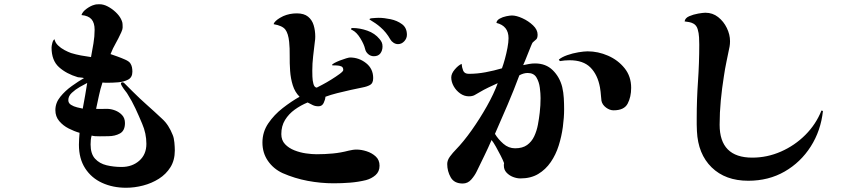

<svg xmlns="http://www.w3.org/2000/svg" viewBox="-20 -834 4040 905"><path d="M391 -443Q377 -436 356 -424Q335 -412 318.5 -396.5Q302 -381 302 -362Q302 -348 314.5 -340Q327 -332 343.5 -328Q360 -324 370 -322Q382 -385 391 -443ZM804 -125Q804 -79 783.5 -46Q763 -13 729 8.5Q695 30 654.5 40.5Q614 51 574 51Q512 51 461.5 28Q411 5 381.5 -40.5Q352 -86 352 -152Q352 -166 353 -180Q354 -194 355 -208Q330 -215 303.5 -228.5Q277 -242 259 -263.5Q241 -285 241 -315Q241 -349 264 -377.5Q287 -406 318.5 -428.5Q350 -451 376 -466Q369 -468 361.5 -468.5Q354 -469 347 -470Q293 -486 258 -517.5Q223 -549 223 -610Q223 -617 226.5 -631Q230 -645 237 -649Q240 -633 253.5 -620Q267 -607 284 -598Q301 -589 315 -584Q338 -577 362 -572.5Q386 -568 409 -565Q415 -597 420.5 -629.5Q426 -662 426 -694Q426 -726 411.5 -743Q397 -760 364 -763Q369 -779 388.5 -793Q408 -807 424 -811Q430 -813 436 -813.5Q442 -814 449 -814Q468 -814 488 -803.5Q508 -793 525 -777Q542 -761 550 -745Q555 -735 556.5 -728.5Q558 -722 558 -711V-703Q558 -696 551.5 -681.5Q545 -667 537.5 -652.5Q530 -638 526 -631Q512 -607 501 -579Q513 -575 532.5 -568Q552 -561 570 -553Q588 -545 594 -536Q600 -527 602 -517Q604 -507 604 -496Q604 -469 583.5 -458.5Q563 -448 536.5 -446Q510 -444 491 -444Q484 -444 477 -444Q470 -444 463 -445Q453 -415 446.5 -384Q440 -353 433 -321Q446 -320 458.5 -320.5Q471 -321 483 -321Q503 -321 522.5 -313.5Q542 -306 555.5 -291.5Q569 -277 569 -254Q569 -218 545.5 -205Q522 -192 490 -192Q476 -192 450.5 -191.5Q425 -191 412 -195Q409 -185 408 -174.5Q407 -164 407 -153Q407 -109 428 -86Q449 -63 482.5 -55Q516 -47 553 -47Q603 -47 636.5 -76.5Q670 -106 670 -156Q670 -205 650 -251Q635 -287 618.5 -322.5Q602 -358 581 -391Q579 -395 571 -405Q563 -415 556.5 -425.5Q550 -436 550 -439Q550 -446 557 -446Q560 -446 562 -445Q564 -444 566 -442Q576 -432 585.5 -422.5Q595 -413 605 -403Q638 -370 673 -339Q708 -308 742 -276Q760 -260 772.5 -240.5Q785 -221 794 -198Q800 -184 802 -162Q804 -140 804 -125Z M1769 -53Q1769 -25 1750 -8.5Q1731 8 1705 15Q1668 24 1629.5 27Q1591 30 1553 30Q1492 30 1430.5 18.5Q1369 7 1312 -18Q1269 -38 1243 -75.5Q1217 -113 1217 -162Q1217 -212 1244.5 -252.5Q1272 -293 1312.5 -324.5Q1353 -356 1392 -378Q1370 -400 1360 -432Q1350 -464 1347.5 -500Q1345 -536 1345.5 -571.5Q1346 -607 1343 -636Q1339 -676 1325 -694.5Q1311 -713 1270 -720Q1271 -727 1279.5 -735Q1288 -743 1299 -749.5Q1310 -756 1315 -758Q1345 -771 1379 -771Q1413 -771 1432 -755.5Q1451 -740 1458.5 -715Q1466 -690 1466 -661Q1466 -655 1465.5 -649Q1465 -643 1464 -637Q1460 -603 1456 -569Q1452 -535 1452 -501Q1452 -493 1452.5 -473.5Q1453 -454 1457.5 -438Q1462 -422 1473 -421Q1479 -424 1499 -434.5Q1519 -445 1541.5 -459Q1564 -473 1581 -485.5Q1598 -498 1598 -504Q1598 -517 1589 -521Q1580 -525 1567.5 -525.5Q1555 -526 1546 -526Q1547 -528 1546 -527Q1545 -526 1545 -527Q1545 -531 1556 -537Q1567 -543 1582.5 -549Q1598 -555 1611.5 -559Q1625 -563 1630 -563Q1672 -563 1705.5 -536.5Q1739 -510 1739 -466Q1739 -442 1725 -434Q1711 -426 1690 -422Q1665 -417 1633 -410Q1601 -403 1569.5 -395Q1538 -387 1514 -378Q1513 -364 1505.5 -348.5Q1498 -333 1481 -333Q1466 -333 1454.5 -338.5Q1443 -344 1430 -351Q1398 -338 1369.5 -317.5Q1341 -297 1323.5 -268.5Q1306 -240 1306 -202Q1306 -173 1323.5 -154.5Q1341 -136 1367.5 -125.5Q1394 -115 1422 -111Q1450 -107 1472 -107Q1511 -107 1548.5 -110.5Q1586 -114 1624 -124Q1633 -126 1642 -127.5Q1651 -129 1661 -129Q1683 -129 1708 -121Q1733 -113 1751 -96.5Q1769 -80 1769 -53ZM1783 -615Q1783 -596 1773 -582.5Q1763 -569 1742 -569Q1727 -569 1715.5 -579Q1704 -589 1701 -603Q1696 -625 1678.5 -653.5Q1661 -682 1641 -692Q1638 -694 1636.5 -694Q1635 -694 1635 -698Q1635 -702 1642 -702Q1676 -702 1711.5 -689.5Q1747 -677 1769 -650Q1776 -642 1779.5 -634Q1783 -626 1783 -615ZM1898 -670Q1898 -653 1885.5 -639.5Q1873 -626 1856 -626Q1845 -626 1835 -632.5Q1825 -639 1820 -648Q1801 -682 1773 -706Q1763 -715 1750 -724Q1737 -733 1725 -740Q1722 -740 1722 -743Q1722 -747 1731.5 -748Q1741 -749 1751.5 -749.5Q1762 -750 1765 -750Q1790 -750 1821 -743.5Q1852 -737 1875 -720Q1898 -703 1898 -670Z M2528 -372Q2528 -393 2524.5 -420.5Q2521 -448 2508.5 -469Q2496 -490 2467 -490Q2457 -490 2447 -487Q2437 -484 2428 -479Q2402 -409 2372.5 -340Q2343 -271 2313 -203Q2328 -178 2352.5 -156.5Q2377 -135 2408 -135Q2443 -135 2464.5 -150.5Q2486 -166 2498 -191.5Q2510 -217 2515.5 -246.5Q2521 -276 2524 -303Q2526 -320 2527 -337.5Q2528 -355 2528 -372ZM2639 -319Q2639 -280 2633 -235.5Q2627 -191 2613.5 -148Q2600 -105 2576 -70Q2552 -35 2517 -14Q2482 7 2433 7Q2416 7 2398 0Q2380 -7 2367.5 -20.5Q2355 -34 2355 -53Q2355 -56 2355 -59Q2355 -62 2356 -65Q2351 -79 2340 -100.5Q2329 -122 2317.5 -142.5Q2306 -163 2297 -174Q2281 -137 2263 -100Q2245 -63 2227 -26Q2218 -7 2201.5 12Q2185 31 2161 31Q2121 31 2104.5 2Q2088 -27 2088 -61Q2088 -79 2101.5 -97Q2115 -115 2128 -128Q2165 -166 2203.5 -220.5Q2242 -275 2275 -333.5Q2308 -392 2326 -442Q2304 -432 2282 -421.5Q2260 -411 2240 -399Q2227 -391 2216.5 -385.5Q2206 -380 2190 -380Q2168 -380 2149 -393.5Q2130 -407 2118.5 -427.5Q2107 -448 2107 -469Q2107 -487 2123.5 -506.5Q2140 -526 2156 -533Q2157 -517 2163 -501.5Q2169 -486 2190 -486Q2229 -486 2269 -493.5Q2309 -501 2346 -512Q2353 -531 2360 -556.5Q2367 -582 2372 -608.5Q2377 -635 2377 -654Q2377 -712 2320 -726Q2321 -738 2335 -746Q2349 -754 2366.5 -757.5Q2384 -761 2393 -761Q2414 -761 2442.5 -748Q2471 -735 2492.5 -714.5Q2514 -694 2514 -671Q2514 -655 2508 -649Q2502 -643 2491 -634Q2489 -632 2483 -617.5Q2477 -603 2469.5 -584Q2462 -565 2455.5 -549Q2449 -533 2446 -527Q2460 -530 2474 -532.5Q2488 -535 2502 -535Q2553 -535 2585.5 -503Q2618 -471 2630 -424Q2636 -398 2637.5 -371.5Q2639 -345 2639 -319ZM2955 -420Q2955 -377 2938.5 -345.5Q2922 -314 2872 -314Q2854 -314 2836.5 -327Q2819 -340 2815 -359Q2814 -364 2814 -369.5Q2814 -375 2813 -379Q2812 -390 2811 -401Q2810 -412 2808 -422Q2797 -482 2763 -516Q2729 -550 2665 -550Q2654 -550 2642 -549Q2630 -548 2619 -546L2614 -553Q2628 -565 2653.5 -574Q2679 -583 2706 -587.5Q2733 -592 2750 -592Q2799 -592 2846 -571.5Q2893 -551 2924 -512.5Q2955 -474 2955 -420Z M3859 -311Q3849 -218 3801.5 -143.5Q3754 -69 3678.5 -25.5Q3603 18 3507 18Q3399 18 3334.5 -45Q3270 -108 3265 -216Q3264 -231 3264 -246.5Q3264 -262 3264 -278Q3264 -364 3270 -450.5Q3276 -537 3276 -624Q3276 -638 3275 -658Q3274 -678 3268.5 -696.5Q3263 -715 3248 -723Q3239 -728 3227.5 -730Q3216 -732 3207 -733Q3209 -749 3228.5 -757.5Q3248 -766 3271 -770Q3294 -774 3305 -774Q3339 -774 3365 -753.5Q3391 -733 3406 -702Q3421 -671 3421 -640Q3421 -633 3420.5 -627Q3420 -621 3419 -615Q3412 -580 3404.5 -544.5Q3397 -509 3392 -474Q3383 -418 3377.5 -360.5Q3372 -303 3372 -246Q3372 -91 3526 -91Q3596 -91 3661 -119.5Q3726 -148 3776 -198Q3826 -248 3852 -313Z"/></svg>

Font: Kaisei Tokumin
Style: Bold
Weight: 700
Designer: Font-Kai, 金井和夫
Foundry: KAZUO KANAI
Version: Version 5.003